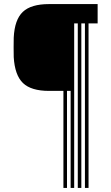

<svg xmlns="http://www.w3.org/2000/svg" viewBox="-20 -820 544 940"><path d="M47.2 -540.2Q46.2 -588 47.2 -635.8Q51.5 -723.8 91.8 -761.9Q132 -800 220 -800H458V-705.5H413.5V100H395.8V-705.5H378.2V100H360.8V-705.5H343.2V100H325.8V-375H308V100H290.5V-375H220Q132.5 -375 92.5 -413.4Q52.5 -451.8 47.2 -540.2Z"/></svg>

Font: Big Shoulders Inline Display
Style: Bold
Weight: 700
Designer: Patric King
Foundry: XO Type Co
Version: Version 1.000